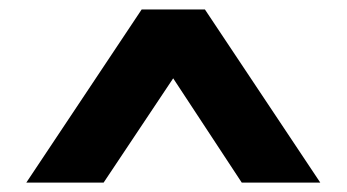

<svg xmlns="http://www.w3.org/2000/svg" viewBox="-20 -753 744 412"><path d="M36.4 -361.1 284 -732.7H419.7L667.3 -361.1H498.8L307.2 -652.5L397.9 -654.3L202.3 -361.1Z"/></svg>

Font: Lexend Exa
Style: Regular
Weight: 400
Designer: Bonnie Shaver-Troup, Thomas Jockin
Foundry: Lexend
Version: Version 1.007